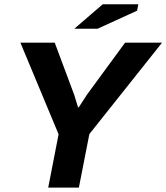

<svg xmlns="http://www.w3.org/2000/svg" viewBox="-20 -857 760 877"><path d="M247.6 -243.7 73.2 -662.1H230L319.3 -422.9L336.4 -366.7H339.8L377 -424.3L551.3 -662.1H720.2L388.2 -244.6L340.3 0H200.2ZM449.2 -837.4H611.8L606 -808.1L425.3 -725.6H319.3Z"/></svg>

Font: PT Astra Sans
Style: Bold Italic
Weight: 700
Italic angle: -16°
Designer: A.Korolkova, I. Chaeva
Foundry: ParaType Ltd
Version: Version 1.002W